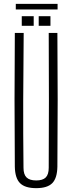

<svg xmlns="http://www.w3.org/2000/svg" viewBox="-20 -971 375 997"><path d="M168 6Q110 6 84 -20Q58 -46 57 -106Q54 -453 57 -800H103Q101 -626 100.5 -450Q100 -274 102 -100Q102 -65 118 -49.5Q134 -34 168 -34Q202 -34 217.5 -49.5Q233 -65 233 -100Q234 -274 234 -450Q234 -626 233 -800H278Q281 -453 278 -106Q277 -46 251.5 -20Q226 6 168 6ZM181 -837V-887H242V-837ZM93 -837V-887H155V-837ZM62 -922V-951H279V-922Z"/></svg>

Font: Big Shoulders Display Light
Style: Regular
Weight: 300
Designer: Patric King
Foundry: XO Type Co
Version: Version 1.000; ttfautohint (v1.8.2)